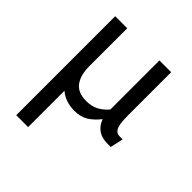

<svg xmlns="http://www.w3.org/2000/svg" viewBox="-198 -626 1004 1004"><g transform="rotate(45 304.0 -124.0)"><path d="M80 242V-490H169V-212Q169 -144 196.5 -106.5Q224 -69 286 -69Q326 -69 354.5 -84Q383 -99 407 -127V-490H494V-170Q494 -136 497.5 -112Q501 -88 511.5 -75Q522 -62 541 -62H563L547 10H521Q482 10 455 -8Q428 -26 414 -63Q387 -28 355.5 -8.5Q324 11 280 11Q245 11 216.5 1Q188 -9 168 -27V242Z"/></g></svg>

Font: Cabin VF Beta
Style: Regular
Weight: 400
Designer: Pablo Impallari
Foundry: Pablo Impallari. http://www.impallari.com Igino Marini. http://www.ikern.com
Version: Version 2.200